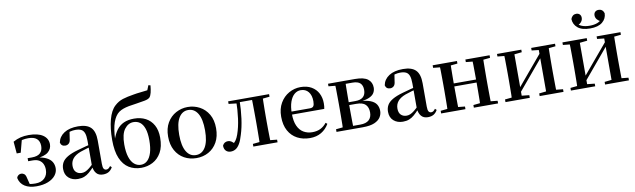

<svg xmlns="http://www.w3.org/2000/svg" viewBox="-47 -1451 6844 2069"><g transform="rotate(-10 3375.0 -416.0)"><path d="M224 16Q147 16 97 -15.5Q47 -47 34 -109Q40 -128 54 -137.5Q68 -147 83 -147Q102 -147 117 -135Q132 -123 138 -92L160 -5L107 -38Q136 -25 160.5 -20.5Q185 -16 218 -16Q282 -16 318 -50.5Q354 -85 354 -144Q354 -178 341.5 -205.5Q329 -233 302 -249.5Q275 -266 230 -266H182V-299H228Q291 -299 320 -326.5Q349 -354 349 -405Q348 -457 317.5 -483.5Q287 -510 226 -510Q191 -510 162 -503.5Q133 -497 104 -480L156 -511L119 -370H75L64 -500Q104 -523 145.5 -533Q187 -543 235 -543Q336 -543 390 -506.5Q444 -470 445 -406Q445 -356 406 -322Q367 -288 272 -279L273 -289Q342 -282 383 -261.5Q424 -241 442.5 -210.5Q461 -180 461 -141Q461 -98 433 -62.5Q405 -27 352 -5.5Q299 16 224 16Z M679 16Q618 16 578 -19Q538 -54 538 -117Q538 -158 556 -189.5Q574 -221 616.5 -246Q659 -271 730 -291Q771 -303 819 -315.5Q867 -328 907 -337V-312Q867 -302 826.5 -290.5Q786 -279 756 -268Q698 -246 671 -212.5Q644 -179 644 -133Q644 -87 668 -64Q692 -41 730 -41Q749 -41 769 -49Q789 -57 815 -77.5Q841 -98 876 -135L889 -84H859Q829 -52 803 -29.5Q777 -7 747.5 4.5Q718 16 679 16ZM953 15Q905 15 880 -15Q855 -45 850 -96V-99V-372Q850 -426 839 -456Q828 -486 804 -498Q780 -510 741 -510Q714 -510 686 -503Q658 -496 623 -480L677 -506L665 -428Q662 -392 645.5 -377Q629 -362 607 -362Q563 -362 553 -404Q565 -468 622.5 -505.5Q680 -543 776 -543Q871 -543 915 -499Q959 -455 959 -356V-100Q959 -60 969 -45.5Q979 -31 997 -31Q1009 -31 1019 -37.5Q1029 -44 1042 -61L1058 -46Q1041 -15 1015.5 0Q990 15 953 15Z M1372 16Q1296 16 1237.5 -20Q1179 -56 1146 -133Q1113 -210 1113 -334Q1113 -460 1138.5 -555.5Q1164 -651 1214 -696Q1255 -734 1304.5 -749.5Q1354 -765 1424 -776Q1461 -783 1503 -787Q1545 -791 1579 -796L1600 -848L1622 -842Q1618 -797 1610 -764.5Q1602 -732 1588 -715Q1571 -698 1531 -690.5Q1491 -683 1438 -675Q1389 -669 1353.5 -662Q1318 -655 1291.5 -645.5Q1265 -636 1242 -620Q1200 -589 1175 -520Q1150 -451 1145 -324L1140 -326Q1161 -392 1193 -435Q1225 -478 1272 -499Q1319 -520 1384 -520Q1456 -520 1510.5 -491.5Q1565 -463 1596 -407Q1627 -351 1627 -270Q1627 -170 1591 -107Q1555 -44 1497 -14Q1439 16 1372 16ZM1373 -17Q1414 -17 1444 -45Q1474 -73 1490.5 -127.5Q1507 -182 1507 -262Q1507 -341 1490 -390Q1473 -439 1443 -461.5Q1413 -484 1372 -484Q1314 -484 1273.5 -430.5Q1233 -377 1233 -264Q1233 -180 1251 -125Q1269 -70 1301 -43.5Q1333 -17 1373 -17Z M1975 16Q1902 16 1842.5 -17Q1783 -50 1748 -113Q1713 -176 1713 -265Q1713 -354 1749.5 -416Q1786 -478 1846 -510.5Q1906 -543 1975 -543Q2045 -543 2105 -511Q2165 -479 2201.5 -417Q2238 -355 2238 -265Q2238 -175 2203 -112.5Q2168 -50 2108.5 -17Q2049 16 1975 16ZM1975 -17Q2042 -17 2079.5 -79.5Q2117 -142 2117 -263Q2117 -385 2079.5 -447.5Q2042 -510 1975 -510Q1909 -510 1871.5 -447.5Q1834 -385 1834 -263Q1834 -142 1871.5 -79.5Q1909 -17 1975 -17Z M2351 11Q2319 11 2299 -9Q2279 -29 2279 -66Q2288 -86 2303.5 -95.5Q2319 -105 2340 -105Q2359 -105 2376 -94Q2393 -83 2411 -62V-50H2385V-62Q2407 -78 2422 -99.5Q2437 -121 2450 -158Q2476 -232 2488.5 -324Q2501 -416 2503 -527H2540Q2538 -414 2525 -318.5Q2512 -223 2488 -148Q2471 -88 2450 -53Q2429 -18 2404.5 -3.5Q2380 11 2351 11ZM2416 -499V-527H2520V-488H2512ZM2521 -497V-527H2711V-497ZM2599 0V-29L2707 -40H2757L2864 -29V0ZM2672 0Q2673 -25 2673.5 -66.5Q2674 -108 2674.5 -153Q2675 -198 2675 -232V-296Q2675 -330 2674.5 -374.5Q2674 -419 2673.5 -461Q2673 -503 2672 -527H2791Q2790 -503 2789 -461Q2788 -419 2787.5 -374.5Q2787 -330 2787 -296V-232Q2787 -198 2787.5 -153Q2788 -108 2789 -66.5Q2790 -25 2791 0ZM2731 -488V-527H2864V-499L2757 -488Z M3218 16Q3140 16 3079.5 -16Q3019 -48 2984.5 -110.5Q2950 -173 2950 -264Q2950 -351 2986.5 -413.5Q3023 -476 3082.5 -509.5Q3142 -543 3210 -543Q3280 -543 3329 -514.5Q3378 -486 3403 -437.5Q3428 -389 3428 -328Q3428 -292 3422 -267H3000V-300H3271Q3300 -300 3310.5 -316Q3321 -332 3321 -369Q3321 -434 3290.5 -472Q3260 -510 3206 -510Q3168 -510 3137 -484Q3106 -458 3087.5 -406Q3069 -354 3069 -277Q3069 -195 3092.5 -143Q3116 -91 3158 -66.5Q3200 -42 3253 -42Q3306 -42 3344 -61.5Q3382 -81 3410 -117L3427 -103Q3395 -47 3342 -15.5Q3289 16 3218 16Z M3509 0V-29L3618 -40L3640 -33H3775Q3839 -33 3870.5 -62Q3902 -91 3902 -145Q3902 -200 3872 -230.5Q3842 -261 3770 -261H3640V-292H3767Q3881 -292 3881 -395Q3881 -443 3855 -468Q3829 -493 3770 -493H3640L3618 -488L3509 -499V-527H3803Q3902 -527 3944.5 -493Q3987 -459 3987 -401Q3987 -371 3972 -344.5Q3957 -318 3917 -300Q3877 -282 3803 -275L3805 -282Q3882 -280 3927.5 -262Q3973 -244 3992.5 -213.5Q4012 -183 4012 -141Q4012 -105 3992 -73Q3972 -41 3925.5 -20.5Q3879 0 3797 0ZM3582 0Q3584 -25 3584.5 -66.5Q3585 -108 3585.5 -153Q3586 -198 3586 -232V-296Q3586 -330 3585.5 -374.5Q3585 -419 3584.5 -461Q3584 -503 3582 -527H3697Q3696 -503 3695.5 -460.5Q3695 -418 3694.5 -370Q3694 -322 3694 -279V-232Q3694 -198 3694.5 -153Q3695 -108 3695.5 -66.5Q3696 -25 3697 0Z M4234 16Q4173 16 4133 -19Q4093 -54 4093 -117Q4093 -158 4111 -189.5Q4129 -221 4171.5 -246Q4214 -271 4285 -291Q4326 -303 4374 -315.5Q4422 -328 4462 -337V-312Q4422 -302 4381.5 -290.5Q4341 -279 4311 -268Q4253 -246 4226 -212.5Q4199 -179 4199 -133Q4199 -87 4223 -64Q4247 -41 4285 -41Q4304 -41 4324 -49Q4344 -57 4370 -77.5Q4396 -98 4431 -135L4444 -84H4414Q4384 -52 4358 -29.5Q4332 -7 4302.5 4.5Q4273 16 4234 16ZM4508 15Q4460 15 4435 -15Q4410 -45 4405 -96V-99V-372Q4405 -426 4394 -456Q4383 -486 4359 -498Q4335 -510 4296 -510Q4269 -510 4241 -503Q4213 -496 4178 -480L4232 -506L4220 -428Q4217 -392 4200.5 -377Q4184 -362 4162 -362Q4118 -362 4108 -404Q4120 -468 4177.5 -505.5Q4235 -543 4331 -543Q4426 -543 4470 -499Q4514 -455 4514 -356V-100Q4514 -60 4524 -45.5Q4534 -31 4552 -31Q4564 -31 4574 -37.5Q4584 -44 4597 -61L4613 -46Q4596 -15 4570.5 0Q4545 15 4508 15Z M4727 0Q4729 -25 4729.5 -66.5Q4730 -108 4730.5 -153Q4731 -198 4731 -232V-296Q4731 -330 4730.5 -374.5Q4730 -419 4729.5 -461Q4729 -503 4727 -527H4847Q4846 -503 4845.5 -460.5Q4845 -418 4844.5 -371.5Q4844 -325 4844 -287V-266Q4844 -215 4844.5 -163Q4845 -111 4845.5 -68Q4846 -25 4847 0ZM5084 0Q5086 -25 5086.5 -68Q5087 -111 5087.5 -163Q5088 -215 5088 -266V-287Q5088 -325 5087.5 -371.5Q5087 -418 5086.5 -460.5Q5086 -503 5084 -527H5203Q5202 -503 5201.5 -461Q5201 -419 5200.5 -374.5Q5200 -330 5200 -296V-232Q5200 -198 5200.5 -153Q5201 -108 5201.5 -66.5Q5202 -25 5203 0ZM4654 0V-29L4763 -40H4812L4920 -29V0ZM4654 -499V-527H4920V-499L4812 -488H4763ZM5012 0V-29L5120 -40H5170L5277 -29V0ZM5012 -499V-527H5277V-499L5170 -488H5120ZM4787 -262V-295H5144V-262Z M5358 0V-29L5466 -40H5521L5624 -29V0ZM5732 0V-29L5831 -40H5885L5993 -29V0ZM5431 0Q5433 -25 5433.5 -66.5Q5434 -108 5434.5 -153Q5435 -198 5435 -232V-296Q5435 -330 5434.5 -374.5Q5434 -419 5433.5 -461Q5433 -503 5431 -527H5542V0ZM5516 -50 5473 -73H5493L5659 -271L5834 -479L5876 -457H5857L5687 -254ZM5809 0V-527H5919Q5918 -503 5917.5 -461Q5917 -419 5916.5 -374.5Q5916 -330 5916 -296V-232Q5916 -198 5916.5 -153Q5917 -108 5917.5 -66.5Q5918 -25 5919 0ZM5358 -499V-527H5624V-499L5521 -488H5467ZM5732 -499V-527H5993V-499L5885 -488H5831Z M6395 -623Q6306 -623 6260.5 -661Q6215 -699 6213 -758Q6221 -781 6236.5 -793Q6252 -805 6273 -805Q6296 -805 6310.5 -791Q6325 -777 6325 -753Q6325 -728 6309 -708.5Q6293 -689 6266 -677L6249 -712Q6277 -680 6312 -666.5Q6347 -653 6395 -653Q6444 -653 6479 -666.5Q6514 -680 6541 -712L6525 -677Q6498 -689 6481.5 -708.5Q6465 -728 6465 -753Q6465 -777 6479.5 -791Q6494 -805 6518 -805Q6540 -805 6555 -793Q6570 -781 6577 -758Q6576 -699 6530 -661Q6484 -623 6395 -623ZM6074 0V-29L6182 -40H6237L6340 -29V0ZM6448 0V-29L6547 -40H6601L6709 -29V0ZM6147 0Q6149 -25 6149.5 -66.5Q6150 -108 6150.5 -153Q6151 -198 6151 -232V-296Q6151 -330 6150.5 -374.5Q6150 -419 6149.5 -461Q6149 -503 6147 -527H6258V0ZM6232 -50 6189 -73H6209L6375 -271L6550 -479L6592 -457H6573L6403 -254ZM6525 0V-527H6635Q6634 -503 6633.5 -461Q6633 -419 6632.5 -374.5Q6632 -330 6632 -296V-232Q6632 -198 6632.5 -153Q6633 -108 6633.5 -66.5Q6634 -25 6635 0ZM6074 -499V-527H6340V-499L6237 -488H6183ZM6448 -499V-527H6709V-499L6601 -488H6547Z"/></g></svg>

Font: Noto Serif TC SemiBold
Style: Regular
Weight: 600
Version: Version 2.002-H1;hotconv 1.1.0;makeotfexe 2.6.0